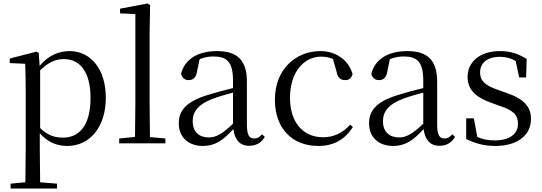

<svg xmlns="http://www.w3.org/2000/svg" viewBox="-20 -825 3122 1105"><path d="M367 15C496 15 589 -92 589 -263C589 -427 502 -531 380 -531C319 -531 258 -506 208 -446L203 -520L190 -528L36 -488V-462L125 -458C127 -408 128 -355 128 -287V27L126 224L41 232V260H308V232L211 224L209 27V-58C257 -3 313 15 367 15ZM211 -420C261 -470 304 -485 348 -485C439 -485 501 -413 501 -261C501 -95 430 -33 343 -33C294 -33 254 -46 211 -88Z M756 0H932V-28L843 -36L841 -229V-641L844 -796L829 -805L671 -775V-748L759 -744V-229L757 -37L666 -28V0Z M1414 14C1453 14 1483 -2 1504 -37L1488 -52C1472 -34 1460 -28 1443 -28C1416 -28 1401 -45 1401 -108V-355C1401 -479 1345 -531 1229 -531C1116 -531 1042 -482 1022 -400C1028 -377 1043 -364 1066 -364C1091 -364 1108 -377 1114 -413L1129 -485C1156 -495 1181 -500 1207 -500C1286 -500 1321 -470 1321 -359V-318C1277 -308 1230 -295 1188 -282C1056 -244 1009 -193 1009 -115C1009 -32 1068 15 1147 15C1219 15 1264 -18 1323 -82C1331 -22 1359 14 1414 14ZM1321 -113C1258 -53 1222 -34 1182 -34C1126 -34 1089 -66 1089 -128C1089 -183 1122 -226 1206 -257C1240 -270 1280 -281 1321 -292Z M1811 15C1906 15 1966 -25 2011 -94L1995 -107C1950 -58 1899 -35 1839 -35C1727 -35 1649 -118 1649 -262C1649 -408 1727 -499 1829 -499C1852 -499 1874 -495 1896 -486L1917 -413C1923 -378 1939 -364 1967 -364C1989 -364 2003 -375 2009 -399C1987 -479 1913 -531 1824 -531C1686 -531 1562 -430 1562 -251C1562 -84 1664 15 1811 15Z M2509 14C2548 14 2578 -2 2599 -37L2583 -52C2567 -34 2555 -28 2538 -28C2511 -28 2496 -45 2496 -108V-355C2496 -479 2440 -531 2324 -531C2211 -531 2137 -482 2117 -400C2123 -377 2138 -364 2161 -364C2186 -364 2203 -377 2209 -413L2224 -485C2251 -495 2276 -500 2302 -500C2381 -500 2416 -470 2416 -359V-318C2372 -308 2325 -295 2283 -282C2151 -244 2104 -193 2104 -115C2104 -32 2163 15 2242 15C2314 15 2359 -18 2418 -82C2426 -22 2454 14 2509 14ZM2416 -113C2353 -53 2317 -34 2277 -34C2221 -34 2184 -66 2184 -128C2184 -183 2217 -226 2301 -257C2335 -270 2375 -281 2416 -292Z M2830 15C2966 15 3036 -53 3036 -140C3036 -210 2997 -255 2896 -290L2845 -308C2772 -333 2743 -360 2743 -408C2743 -461 2782 -498 2858 -498C2890 -498 2918 -491 2948 -474L2968 -379H3008L3011 -486C2961 -516 2918 -531 2858 -531C2738 -531 2671 -466 2671 -382C2671 -307 2722 -264 2803 -235L2855 -216C2936 -190 2961 -162 2961 -113C2961 -56 2916 -17 2828 -17C2786 -17 2755 -24 2727 -37L2707 -144H2663V-25C2717 1 2766 15 2830 15Z"/></svg>

Font: Source Han Serif KR
Style: Regular
Weight: 400
Designer: Ryoko NISHIZUKA 西塚涼子 (kana & ideographs); Frank Grießhammer (Latin, Greek & Cyrillic); Wenlong ZHANG 张文龙 (bopomofo); San
Foundry: Adobe
Version: Version 2.001;hotconv 1.1.0;makeotfexe 2.6.0